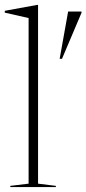

<svg xmlns="http://www.w3.org/2000/svg" viewBox="-26 -762 352 782"><path d="M129 -14 201.5 -5V0H16V-5L90.5 -14V-688.5L-6.5 -710.5V-718L125 -742H129ZM217 -522.5 251.5 -715H306V-710L226.5 -522.5Z"/></svg>

Font: Newsreader Display ExtraLight
Style: Regular
Weight: 275
Designer: Hugues Gentile
Foundry: Production Type
Version: Version 1.002